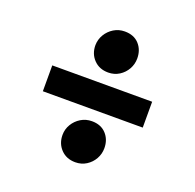

<svg xmlns="http://www.w3.org/2000/svg" viewBox="-119 -837 929 914"><g transform="rotate(20 346.0 -380.0)"><path d="M354 -502Q309 -502 281 -531.2Q253 -560.5 253 -604Q253.5 -633 268.2 -657.8Q283 -682.5 307.8 -697.8Q332.5 -713 363 -713Q409.5 -713 435.8 -684.2Q462 -655.5 462 -612Q462 -583 448 -558Q434 -533 409.5 -517.5Q385 -502 354 -502ZM93 -312V-443H599V-312ZM353 -47Q308 -47 280 -76.2Q252 -105.5 252 -149Q252 -178 266.8 -202.8Q281.5 -227.5 306.5 -242.8Q331.5 -258 362 -258Q408 -258 434.5 -229.2Q461 -200.5 461 -157Q461 -128 447 -103Q433 -78 408.5 -62.5Q384 -47 353 -47Z"/></g></svg>

Font: Merriweather Sans Black
Style: Regular
Weight: 900
Designer: Eben Sorkin
Foundry: Eben Sorkin
Version: Version 1.008; ttfautohint (v1.7.19-72a1) -l 8 -r 50 -G 200 